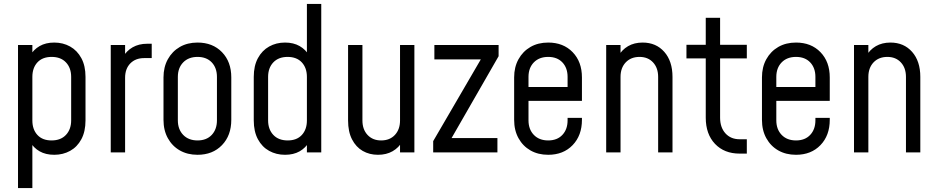

<svg xmlns="http://www.w3.org/2000/svg" viewBox="-20 -770 4734 970"><path d="M71 180V-542.5H143.5V-472L131.5 -488.5Q149.5 -519.5 180.2 -537.2Q211 -555 254 -555Q298.5 -555 334.2 -535Q370 -515 391 -476.2Q412 -437.5 412 -381.5V-162Q412 -105.5 391 -66.5Q370 -27.5 334.2 -7.8Q298.5 12 254 12Q211 12 180.2 -5.5Q149.5 -23 131.5 -54.5L143.5 -70.5V180ZM240.5 -60.5Q287 -60.5 313.2 -88.5Q339.5 -116.5 339.5 -162V-381.5Q339.5 -427 313.2 -454.8Q287 -482.5 241 -482.5Q194.5 -482.5 169 -454.8Q143.5 -427 143.5 -381.5V-161.5Q143.5 -116 169 -88.2Q194.5 -60.5 240.5 -60.5Z M539.5 0V-542.5H612V-464.5L599.5 -479.5Q618.5 -513 650 -531Q681.5 -549 723 -549H746.5V-476.5H708Q664.5 -476.5 638.2 -449.5Q612 -422.5 612 -377V0Z M978 12Q927 12 888.5 -10Q850 -32 828 -71.8Q806 -111.5 806 -164.5V-379Q806 -431 828 -470.8Q850 -510.5 888.5 -532.8Q927 -555 978 -555Q1054.5 -555 1101.5 -506.5Q1148.5 -458 1148.5 -379V-164.5Q1148.5 -85.5 1101.5 -36.8Q1054.5 12 978 12ZM978 -60.5Q1023.5 -60.5 1049.8 -88.5Q1076 -116.5 1076 -162V-381.5Q1076 -427 1049.8 -454.8Q1023.5 -482.5 978 -482.5Q932.5 -482.5 905.5 -454.8Q878.5 -427 878.5 -381.5V-162Q878.5 -116.5 905.5 -88.5Q932.5 -60.5 978 -60.5Z M1420 12Q1375.5 12 1339.8 -7.8Q1304 -27.5 1283 -66.5Q1262 -105.5 1262 -162V-381.5Q1262 -437.5 1283 -476.2Q1304 -515 1339.8 -535Q1375.5 -555 1420 -555Q1463 -555 1493.8 -537.2Q1524.5 -519.5 1542.5 -488.5L1530.5 -472V-750H1603V0H1530.5V-70.5L1542.5 -54.5Q1524.5 -23 1493.8 -5.5Q1463 12 1420 12ZM1433.5 -60.5Q1479.5 -60.5 1505 -88.2Q1530.5 -116 1530.5 -161.5V-381.5Q1530.5 -427 1504.8 -454.8Q1479 -482.5 1433 -482.5Q1387 -482.5 1360.8 -454.8Q1334.5 -427 1334.5 -381.5V-162Q1334.5 -116.5 1360.8 -88.5Q1387 -60.5 1433.5 -60.5Z M1889.5 12Q1846.5 12 1812.5 -7.5Q1778.5 -27 1758.5 -65.8Q1738.5 -104.5 1738.5 -161.5V-542.5H1811V-161.5Q1811 -116 1837 -88.2Q1863 -60.5 1905.5 -60.5Q1949 -60.5 1975 -88.2Q2001 -116 2001 -161.5V-542.5H2073.5V0H2001V-72L2013.5 -56.5Q1995 -24 1963.5 -6Q1932 12 1889.5 12Z M2168.5 0V-57L2426 -499L2443 -470H2174.5V-542.5H2499V-486L2244.5 -43L2227 -72.5H2493V0Z M2749.5 12Q2698.5 12 2660 -10Q2621.5 -32 2599.5 -71.8Q2577.5 -111.5 2577.5 -164.5V-379Q2577.5 -431 2599.5 -470.8Q2621.5 -510.5 2660 -532.8Q2698.5 -555 2749.5 -555Q2826 -555 2873 -506.5Q2920 -458 2920 -379V-260.5H2635.5V-330.5H2847.5V-381.5Q2847.5 -427 2821.2 -454.8Q2795 -482.5 2749.5 -482.5Q2704 -482.5 2677 -454.8Q2650 -427 2650 -381.5V-162Q2650 -116.5 2677 -88.5Q2704 -60.5 2749.5 -60.5Q2795 -60.5 2821.2 -88.5Q2847.5 -116.5 2847.5 -162V-174.5H2920V-164.5Q2920 -85.5 2873 -36.8Q2826 12 2749.5 12Z M3042.5 0V-542.5H3115V-470L3102.5 -484.5Q3121.5 -518.5 3153 -536.8Q3184.5 -555 3226.5 -555Q3294.5 -555 3336 -508Q3377.5 -461 3377.5 -381.5V0H3305V-381.5Q3305 -427 3279.2 -454.8Q3253.5 -482.5 3211 -482.5Q3167.5 -482.5 3141.2 -454.8Q3115 -427 3115 -381.5V0Z M3716.5 6Q3639 6 3592.2 -43.2Q3545.5 -92.5 3545.5 -175.5V-475H3448V-543.5H3545.5V-680H3618V-543.5H3753V-475H3618V-175.5Q3618 -126 3645 -96.2Q3672 -66.5 3716.5 -66.5H3753V6Z M4001.5 12Q3950.5 12 3912 -10Q3873.5 -32 3851.5 -71.8Q3829.5 -111.5 3829.5 -164.5V-379Q3829.5 -431 3851.5 -470.8Q3873.5 -510.5 3912 -532.8Q3950.5 -555 4001.5 -555Q4078 -555 4125 -506.5Q4172 -458 4172 -379V-260.5H3887.5V-330.5H4099.5V-381.5Q4099.5 -427 4073.2 -454.8Q4047 -482.5 4001.5 -482.5Q3956 -482.5 3929 -454.8Q3902 -427 3902 -381.5V-162Q3902 -116.5 3929 -88.5Q3956 -60.5 4001.5 -60.5Q4047 -60.5 4073.2 -88.5Q4099.5 -116.5 4099.5 -162V-174.5H4172V-164.5Q4172 -85.5 4125 -36.8Q4078 12 4001.5 12Z M4294.5 0V-542.5H4367V-470L4354.5 -484.5Q4373.5 -518.5 4405 -536.8Q4436.5 -555 4478.5 -555Q4546.5 -555 4588 -508Q4629.5 -461 4629.5 -381.5V0H4557V-381.5Q4557 -427 4531.2 -454.8Q4505.5 -482.5 4463 -482.5Q4419.5 -482.5 4393.2 -454.8Q4367 -427 4367 -381.5V0Z"/></svg>

Font: Mohave Light
Style: Regular
Weight: 400
Version: Version 2.003